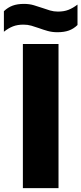

<svg xmlns="http://www.w3.org/2000/svg" viewBox="-63 -966 418 986"><path d="M54.5 0V-740H237.5V0ZM231.5 -800.5Q205 -800.5 181.8 -807Q158.5 -813.5 137 -821.5Q117.5 -828.5 98.2 -834Q79 -839.5 57.5 -839.5Q26.5 -839.5 3.5 -830.5Q-19.5 -821.5 -43 -803V-908.5Q-22.5 -928 1.8 -937Q26 -946 60.5 -946Q87.5 -946 110.5 -939.2Q133.5 -932.5 155 -925Q174.5 -918 194 -912.2Q213.5 -906.5 234.5 -906.5Q265.5 -906.5 288.5 -915.5Q311.5 -924.5 335 -942.5V-837.5Q315 -818 290.5 -809.2Q266 -800.5 231.5 -800.5Z"/></svg>

Font: Encode Sans SC SemiCondensed ExtraBold
Style: Regular
Weight: 800
Width: 4
Designer: Multiple Designers
Foundry: Impallari Type
Version: Version 3.002